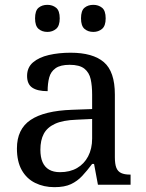

<svg xmlns="http://www.w3.org/2000/svg" viewBox="-20 -764 603 794"><path d="M205 10Q161 10 125.5 -7.5Q90 -25 70 -60.5Q50 -96 50 -150Q50 -230 106.5 -268Q163 -306 278 -310L361 -313V-373Q361 -409 355 -436.5Q349 -464 329 -480Q309 -496 268 -496Q230 -496 210 -482Q190 -468 183.5 -443.5Q177 -419 177 -387Q135 -387 113.5 -401.5Q92 -416 92 -450Q92 -485 116.5 -506Q141 -527 182 -536.5Q223 -546 272 -546Q364 -546 409.5 -507Q455 -468 455 -373V-114Q455 -86 461 -70.5Q467 -55 481 -48.5Q495 -42 517 -42H520V0H385L369 -86H361Q340 -58 320 -36.5Q300 -15 273.5 -2.5Q247 10 205 10ZM228 -52Q269 -52 298.5 -69Q328 -86 344.5 -117.5Q361 -149 361 -191V-272L297 -269Q240 -267 207.5 -252Q175 -237 161 -210.5Q147 -184 147 -145Q147 -114 156 -93.5Q165 -73 183 -62.5Q201 -52 228 -52ZM366 -632Q344 -632 329.5 -644.5Q315 -657 315 -688Q315 -720 329.5 -732Q344 -744 366 -744Q387 -744 402 -732Q417 -720 417 -688Q417 -657 402 -644.5Q387 -632 366 -632ZM176 -632Q154 -632 139.5 -644.5Q125 -657 125 -688Q125 -720 139.5 -732Q154 -744 176 -744Q197 -744 212 -732Q227 -720 227 -688Q227 -657 212 -644.5Q197 -632 176 -632Z"/></svg>

Font: Noto Serif Khmer
Style: Regular
Weight: 400
Designer: Danh Hong and the Monotype Design Team
Foundry: Monotype Imaging Inc.
Version: Version 2.003